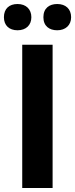

<svg xmlns="http://www.w3.org/2000/svg" viewBox="-21 -937 375 957"><path d="M-1.5 -851.1C-1.5 -810.1 24.9 -786.1 66.4 -786.1C108.9 -786.1 135.3 -812 135.3 -851.1C135.3 -890.6 109.4 -917 66.4 -917C24.9 -917 -1.5 -893.6 -1.5 -851.1ZM195.3 -851.1C195.3 -806.6 225.1 -786.1 264.2 -786.1C305.7 -786.1 333.5 -811.5 333.5 -851.1C333.5 -892.1 306.6 -917 264.2 -917C225.1 -917 195.3 -896.5 195.3 -851.1ZM241.2 0V-713.9H89.8V0Z"/></svg>

Font: Open Sans bold
Style: Bold
Weight: 700
Foundry: Ascender Corporation
Version: Version 1.100;PS 001.100;hotconv 1.0.88;makeotf.lib2.5.64775